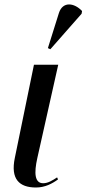

<svg xmlns="http://www.w3.org/2000/svg" viewBox="-20 -824 385 854"><path d="M204 -605 343 -763 345 -775C310 -812 259 -819 242 -766L193 -610ZM140 10C180 10 212 -7 238 -26L234 -35C214 -22 194 -9 172 -9C134 -9 131 -54 146 -121L239 -536H131L46 -122C26 -27 66 10 140 10Z"/></svg>

Font: Noto Serif Display Condensed Medium
Style: Italic
Weight: 500
Width: 3
Italic angle: -12°
Designer: Monotype Design Team
Foundry: Monotype Imaging Inc.
Version: Version 2.009